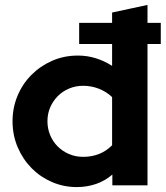

<svg xmlns="http://www.w3.org/2000/svg" viewBox="-20 -754 674 781"><path d="M437 0V-44Q407 -18 370 -5.5Q333 7 292 7Q239 7 191.5 -13.5Q144 -34 108.5 -70Q73 -106 52 -155Q31 -204 31 -261Q31 -315 51 -363.5Q71 -412 107 -448.5Q143 -485 191.5 -506.5Q240 -528 297 -528Q335 -528 370 -517Q405 -506 436 -486V-575H302V-661H436V-703Q472 -711 508 -718.5Q544 -726 580 -734V-661H634V-575H580V0ZM173 -261Q173 -231 184 -204.5Q195 -178 214.5 -158.5Q234 -139 260.5 -127.5Q287 -116 318 -116Q389 -116 436 -163V-359Q413 -381 382.5 -393Q352 -405 318 -405Q288 -405 261.5 -394Q235 -383 215.5 -363.5Q196 -344 184.5 -318Q173 -292 173 -261Z"/></svg>

Font: Rosa Sans
Style: Bold
Weight: 700
Designer: Pentagram / MCKL
Foundry: Pentagram / MCKL
Version: Version 1.005;September 16, 2019;FontCreator 11.5.0.2425 64-